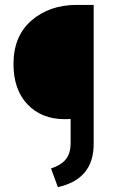

<svg xmlns="http://www.w3.org/2000/svg" viewBox="-20 -708 487 783"><path d="M216 55 188 -21Q230 -35 249 -59Q268 -83 268 -125V-223Q261 -222 244 -222Q150 -222 92.5 -282Q35 -342 35 -447Q35 -561 108.5 -624.5Q182 -688 293 -688H362V-121Q362 23 216 55Z"/></svg>

Font: Roundo Medium
Style: Regular
Weight: 500
Designer: Namrata Goyal (Gurmukhi), Shiva Nallaperumal (Latin)
Foundry: Indian Type Foundry
Version: Version 1.000;PS 1.0;hotconv 1.0.88;makeotf.lib2.5.647800